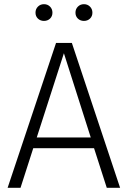

<svg xmlns="http://www.w3.org/2000/svg" viewBox="-20 -888 605 908"><path d="M409.2 -237.8 282.2 -636.2 153.8 -237.8ZM424.8 -187H137.2L77.1 0H16.1L245.1 -685.1H319.8L547.9 0H484.9ZM405.5 -800Q394 -789.1 377 -789.1Q359.9 -789.1 348.4 -800Q336.9 -811 336.9 -828.1Q336.9 -845.2 348.4 -856.7Q359.9 -868.2 377 -868.2Q394 -868.2 405.5 -856.7Q417 -845.2 417 -828.1Q417 -811 405.5 -800ZM216.6 -800Q205.1 -789.1 188 -789.1Q170.9 -789.1 159.4 -800Q147.9 -811 147.9 -828.1Q147.9 -845.2 159.4 -856.7Q170.9 -868.2 188 -868.2Q205.1 -868.2 216.6 -856.7Q228 -845.2 228 -828.1Q228 -811 216.6 -800Z"/></svg>

Font: FiraSans-Light
Style: Regular
Weight: 300
Designer: Carrois Corporate & Edenspiekermann AG
Foundry: Carrois Corporate GbR & Edenspiekermann AG
Version: Version 3.106;PS 003.106;hotconv 1.0.70;makeotf.lib2.5.58329